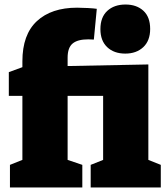

<svg xmlns="http://www.w3.org/2000/svg" viewBox="-20 -829 738 849"><path d="M424 -700Q424 -753 454.5 -781Q485 -809 535 -809Q584 -809 614 -781.5Q644 -754 644 -701Q644 -649 613.5 -620.5Q583 -592 534 -592Q484 -592 454 -620.5Q424 -649 424 -700ZM636 -122 691 -100V0H381V-100L436 -122V-405H279V-122L344 -100V0H24V-100L79 -122V-405H19V-510L79 -532V-558Q79 -676 143 -735.5Q207 -795 321 -795Q341 -795 368.5 -793.5Q396 -792 408 -790L395 -654Q386 -655 370 -655Q323 -655 301 -636.5Q279 -618 279 -574V-537L636 -544Z"/></svg>

Font: Bitter Pro Black
Style: Regular
Weight: 900
Designer: Sol Matas, and Bitter project Authors
Foundry: Sol Matas
Version: Version 1.010